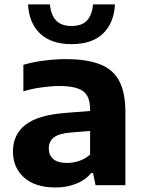

<svg xmlns="http://www.w3.org/2000/svg" viewBox="-20 -816 634 846"><path d="M225.5 10Q134.5 10 85.8 -34Q37 -78 37 -148Q37 -224 93.2 -267Q149.5 -310 274.5 -319L377 -327V-332.5Q377 -392 345.8 -414.5Q314.5 -437 241 -437Q207.5 -437 164.8 -431.2Q122 -425.5 83 -413.5V-530.5Q125.5 -543 175.5 -549.2Q225.5 -555.5 268.5 -555.5Q359.5 -555.5 418 -533.8Q476.5 -512 504.5 -460.8Q532.5 -409.5 532.5 -321V0H401L390 -53.5H382.5Q355 -21.5 314 -5.8Q273 10 225.5 10ZM195 -162Q195 -132 215 -115Q235 -98 275.5 -98Q301.5 -98 328.2 -106.8Q355 -115.5 377 -135V-239L289.5 -232Q238.5 -227.5 216.8 -210Q195 -192.5 195 -162ZM295.5 -621.5Q206 -621.5 157 -667.8Q108 -714 103.5 -796.5H200Q204 -751 226.8 -726.2Q249.5 -701.5 295.5 -701.5Q341.5 -701.5 363.8 -726.2Q386 -751 390 -796.5H486.5Q482 -713.5 433.2 -667.5Q384.5 -621.5 295.5 -621.5Z"/></svg>

Font: Encode Sans Semi Expanded
Style: Bold
Weight: 700
Width: 6
Designer: Multiple Designers
Foundry: Impallari Type
Version: Version 3.000; ttfautohint (v1.8.3) -l 8 -r 50 -G 200 -x 14 